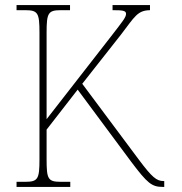

<svg xmlns="http://www.w3.org/2000/svg" viewBox="-20 -734 713 754"><path d="M45 0H256V-20H219C168 -20 163 -31 163 -109V-225L285 -382L495 -99C559 -14 576 0 619 0H625V-23H622C595 -23 577 -38 526 -106L303 -405L455 -598C510 -670 520 -693 569 -694V-714H422V-694C459 -694 475 -693 475 -680C475 -666 463 -652 416 -591L163 -266V-606C163 -683 169 -694 219 -694H255V-714H45V-694H79C129 -694 135 -683 135 -606V-108C135 -31 129 -20 79 -20H45Z"/></svg>

Font: Noto Serif SemiCondensed Thin
Style: Regular
Weight: 100
Width: 4
Designer: Monotype Design Team
Foundry: Monotype Imaging Inc.
Version: Version 2.015